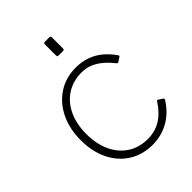

<svg xmlns="http://www.w3.org/2000/svg" viewBox="-216 -850 968 968"><g transform="rotate(-45 268.5 -366.0)"><path d="M296 -540Q341 -540 376.5 -527Q412 -514 440.5 -490Q469 -466 492 -433Q497 -426 492 -423L468 -407Q463 -404 457 -411Q430 -445 404.5 -464.5Q379 -484 354 -493Q329 -502 301 -502Q240 -502 194 -472.5Q148 -443 123 -389.5Q98 -336 98 -265Q98 -194 123 -140.5Q148 -87 193.5 -57.5Q239 -28 300 -28Q351 -28 392 -52.5Q433 -77 466 -128Q469 -133 471 -133.5Q473 -134 476 -132L499 -117Q504 -114 501 -107Q483 -78 460.5 -56Q438 -34 412 -19.5Q386 -5 357 2.5Q328 10 296 10Q225 10 170.5 -24.5Q116 -59 86 -120.5Q56 -182 56 -263Q56 -344 86.5 -406.5Q117 -469 171.5 -504.5Q226 -540 296 -540ZM320 -732V-656Q320 -649 318 -646.5Q316 -644 308 -644H281Q274 -644 272 -646Q270 -648 270 -654V-732Q270 -742 279 -742H311Q320 -742 320 -732Z"/></g></svg>

Font: Libre Franklin Thin
Style: Regular
Weight: 100
Designer: Pablo Impallari, Rodrigo Fuenzalida, Nhung Nguyen
Foundry: Impallari Type
Version: Version 3.000